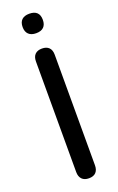

<svg xmlns="http://www.w3.org/2000/svg" viewBox="-174 -949 615 1000"><g transform="rotate(-20 134.0 -449.0)"><path d="M134 7Q109 7 95.5 -7Q82 -21 82 -46V-659Q82 -685 95.5 -698.5Q109 -712 134 -712Q159 -712 172.5 -698.5Q186 -685 186 -659V-46Q186 -21 173 -7Q160 7 134 7ZM134 -797Q107 -797 92.5 -811Q78 -825 78 -851Q78 -878 92.5 -891.5Q107 -905 134 -905Q162 -905 176 -891.5Q190 -878 190 -851Q190 -825 176 -811Q162 -797 134 -797Z"/></g></svg>

Font: Nunito SemiBold
Style: Regular
Weight: 600
Designer: Vernon Adams
Foundry: Vernon Adams
Version: Version 3.602